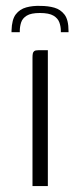

<svg xmlns="http://www.w3.org/2000/svg" viewBox="-20 -630 272 650"><path d="M90 0Q90 -108 90 -216.5Q90 -325 90 -434Q90 -443 91 -448.5Q92 -454 96 -457Q100 -460 110 -460H142V0ZM19 -521V-526Q20 -564 33.5 -581.5Q47 -599 69 -605Q91 -611 117 -610Q143 -610 164 -604Q185 -598 198.5 -580.5Q212 -563 212 -525V-521H186V-525Q186 -540 181 -554Q176 -568 161 -577Q146 -586 115 -586Q85 -586 70.5 -577Q56 -568 51.5 -554Q47 -540 47 -525V-521Z"/></svg>

Font: Genos Light
Style: Regular
Weight: 300
Designer: Robert E. Leuschke
Foundry: Robert E. Leuschke
Version: Version 1.010